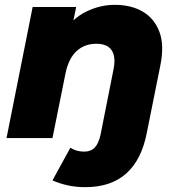

<svg xmlns="http://www.w3.org/2000/svg" viewBox="-20 -571 736 794"><path d="M333 203Q294 203 260 195.5Q226 188 197 175L271 40Q296 56 328 56Q356 56 372 39Q388 22 396 -15L449 -282Q460 -334 442.5 -362Q425 -390 378 -390Q330 -390 297 -360Q264 -330 251 -268L197 0H7L115 -542H295L264 -390L240 -434Q279 -495 336.5 -523Q394 -551 454 -551Q523 -551 571 -522.5Q619 -494 639.5 -438.5Q660 -383 643 -300L587 -21Q543 203 333 203Z"/></svg>

Font: Montserrat Thin ExtraBold
Style: Italic
Weight: 800
Italic angle: -11.3°
Version: Version 9.000